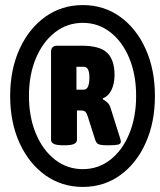

<svg xmlns="http://www.w3.org/2000/svg" viewBox="-20 -728 631 756"><path d="M306 8Q223 8 158.5 -38Q94 -84 57 -165Q20 -246 20 -350Q20 -454 57 -535Q94 -616 158.5 -662Q223 -708 306 -708Q389 -708 453 -662Q517 -616 553.5 -535Q590 -454 590 -350Q590 -246 553.5 -165Q517 -84 453 -38Q389 8 306 8ZM306 -62Q367 -62 414.5 -99Q462 -136 489 -201.5Q516 -267 516 -350Q516 -434 489 -499Q462 -564 414.5 -601Q367 -638 306 -638Q245 -638 197 -601Q149 -564 121.5 -499Q94 -434 94 -350Q94 -267 121.5 -201.5Q149 -136 197 -99Q245 -62 306 -62ZM227 -156Q181 -156 181 -177V-523Q181 -548 205 -548H302Q374 -548 402.5 -519.5Q431 -491 431 -433Q431 -399 419 -374Q407 -349 385 -341V-337Q393 -333 402.5 -324.5Q412 -316 416 -301L451 -190Q456 -174 456 -171Q456 -161 444.5 -158.5Q433 -156 413 -156H398Q382 -156 371 -159Q360 -162 355 -177L326 -268Q322 -281 317 -287Q312 -293 298 -293H283V-177Q283 -156 237 -156ZM281 -375H310Q332 -375 332 -423Q332 -465 310 -465H281Z"/></svg>

Font: Asap Condensed Condensed Black
Style: Italic
Weight: 900
Width: 3
Italic angle: -6°
Designer: Pablo Cosgaya
Foundry: Omnibus-Type
Version: Version 3.001; ttfautohint (v1.8.4.7-5d5b)